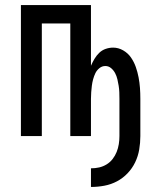

<svg xmlns="http://www.w3.org/2000/svg" viewBox="-20 -540 640 762"><path d="M341 202V128Q358 128 373.5 124.5Q389 121 403 112.5Q417 104 427 91Q437 78 443 63Q449 48 451.5 32Q454 16 454 0V-148Q454 -161 453.5 -174Q453 -187 451 -199.5Q449 -212 446 -225Q443 -238 437 -249.5Q431 -261 421 -269.5Q411 -278 398 -278Q385 -278 374.5 -269.5Q364 -261 358.5 -249.5Q353 -238 349.5 -225Q346 -212 344.5 -199.5Q343 -187 342 -174Q341 -161 341 -148V0H259V-447H146V0H63V-520H341V-279Q347 -293 355 -306.5Q363 -320 374 -330.5Q385 -341 399.5 -346Q414 -351 429 -351Q450 -351 469 -340Q488 -329 500 -311.5Q512 -294 519 -274Q526 -254 530 -233Q534 -212 535.5 -191Q537 -170 537 -148V0Q537 27 532.5 53.5Q528 80 516.5 104Q505 128 486.5 147.5Q468 167 444.5 179.5Q421 192 394.5 197Q368 202 341 202Z"/></svg>

Font: Bmono
Style: Regular
Weight: 400
Monospace: yes
Designer: Belleve Invis
Foundry: Belleve Invis
Version: Version 11.2.2; ttfautohint (v1.8.2)